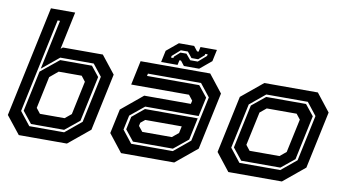

<svg xmlns="http://www.w3.org/2000/svg" viewBox="-74 -927 1987 1104"><g transform="rotate(10 919.0 -375.0)"><path d="M86.5 0 4.5 -103 142 -750H283.5L237 -530.5L249 -540H482L563.5 -437L492.5 -103L367.5 0ZM144.5 -75 90 -143 140.5 -380 246 -466H431.5L478 -408L421.5 -143L338 -75ZM185 -141.5H329L366 -172L407.5 -368L383.5 -399H249L200.5 -358.5L161 -172ZM137 -61H340.5L435 -139L493 -412L439.5 -480H244L144.5 -398L206 -688H192L75.5 -139Z M683.5 0 602.5 -103 633 -245.5 757.5 -348.5H1029.5L1034 -368L1010 -398.5H672.5L702.5 -540H1109L1190 -437L1119 -103L994 0ZM739.5 -77 689 -140 705 -215.5 775 -273.5H1083L1056 -145L972.5 -77ZM731.5 -63H974.5L1069 -141L1125 -403L1066.5 -477H756.5L753.5 -463H1058.5L1110 -399L1086 -287.5H774L692 -220.5L674 -136ZM782.5 -141.5H955L992 -172L1000.5 -212H787.5L762 -191L758 -172ZM819.5 -556 834 -624 901.5 -680H990.5L1012.5 -652H1021.5L1027.5 -680H1123.5L1109 -612L1041.5 -556H952.5L930.5 -584H921.5L915.5 -556ZM871 -591H885L886.5 -599L919.5 -628.5H954.5L982.5 -595H1026.5L1073.5 -636L1075.5 -646H1061.5L1060 -638L1026.5 -608.5H987.5L960.5 -642H919.5L873 -601Z M1310 0 1229 -103 1300 -437 1425 -540H1737.5L1818.5 -437L1747.5 -103L1622.5 0ZM1363.5 -63H1602L1690.5 -136L1747.5 -404L1690 -477H1447.5L1358 -403L1302 -141ZM1371.5 -77 1317 -145 1371 -399 1449.5 -463H1682L1732.5 -400L1677.5 -140L1600 -77ZM1409 -141.5H1583.5L1620.5 -172L1662.5 -368L1638.5 -398.5H1464L1427 -368L1385 -172Z"/></g></svg>

Font: Tourney
Style: Bold Italic
Weight: 700
Italic angle: -12°
Version: Version 1.015